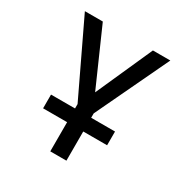

<svg xmlns="http://www.w3.org/2000/svg" viewBox="-161 -834 938 969"><g transform="rotate(30 308.0 -350.0)"><path d="M121.5 -170V-250H494.5V-170ZM261.5 0V-275.5L59 -700H163.5L327 -329.5H290L455.5 -700H557L355.5 -275.5V0Z"/></g></svg>

Font: Overpass Mono Medium
Style: Regular
Weight: 500
Monospace: yes
Designer: Delve Withrington, Dave Bailey
Foundry: Delve Fonts LLC
Version: Version 4.000